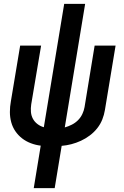

<svg xmlns="http://www.w3.org/2000/svg" viewBox="-20 -755 640 990"><path d="M154 215 190 -4Q164 -7 139 -16.5Q114 -26 94 -41.5Q74 -57 59.5 -78Q45 -99 38 -124.5Q31 -150 31 -177.5Q31 -205 36 -232L84 -520H192L141 -217Q138 -197 139.5 -178Q141 -159 149.5 -143Q158 -127 173 -115.5Q188 -104 206 -99L311 -735H419L314 -98Q332 -103 350 -112Q368 -121 382 -135Q396 -149 404.5 -167Q413 -185 416 -203L468 -520H576L521 -188Q517 -163 507.5 -139Q498 -115 481.5 -94Q465 -73 443 -56.5Q421 -40 397 -29Q373 -18 348 -11.5Q323 -5 298 -3L262 215Z"/></svg>

Font: Iosevka SS04 Semibold Extended
Style: Italic
Weight: 600
Width: 7
Italic angle: -9°
Monospace: yes
Designer: Belleve Invis
Foundry: Belleve Invis
Version: Version 19.0.0; ttfautohint (v1.8.4)